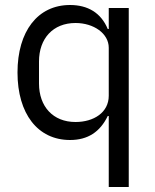

<svg xmlns="http://www.w3.org/2000/svg" viewBox="-20 -548 620 768"><path d="M415 200H495V-516H415V-432H411C384 -497 331 -528 260 -528C131 -528 50 -423 50 -258C50 -93 131 12 260 12C331 12 380 -20 411 -84H415ZM282 -60C192 -60 136 -122 136 -214V-302C136 -394 192 -456 282 -456C355 -456 415 -414 415 -357V-165C415 -98 355 -60 282 -60Z"/></svg>

Font: IBM Plex Arabic
Style: Regular
Weight: 400
Designer: Mike Abbink, Paul van der Laan, Pieter van Rosmalen, Wael Morcos, Khajak Apelian
Foundry: Bold Monday
Version: Version 1.0